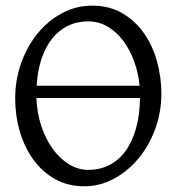

<svg xmlns="http://www.w3.org/2000/svg" viewBox="-20 -650 640 685"><path d="M478 -344.2Q473.6 -389.6 458.5 -431.2Q443.4 -472.7 419.7 -504.4Q396 -536.1 364.3 -554.9Q332.5 -573.7 294.9 -573.7Q254.4 -573.7 221.7 -557.6Q189 -541.5 165.5 -511.7Q142.1 -481.9 127.9 -439.5Q113.8 -397 110.8 -344.2ZM109.9 -300.3Q111.8 -247.6 127.2 -200.9Q142.6 -154.3 167.7 -119.4Q192.9 -84.5 225.6 -64.2Q258.3 -43.9 294.9 -43.9Q335 -43.9 368.4 -60.3Q401.9 -76.7 426.3 -109.1Q450.7 -141.6 464.6 -189.5Q478.5 -237.3 479.5 -300.3ZM555.7 -315.9Q555.7 -249.5 533.7 -189.7Q511.7 -129.9 473.9 -84.5Q436 -39.1 386.2 -12.2Q336.4 14.6 280.8 14.6Q222.2 14.6 176.3 -11.2Q130.4 -37.1 98.9 -80.6Q67.4 -124 50.8 -180.7Q34.2 -237.3 34.2 -298.8Q34.2 -365.2 55.7 -425.3Q77.1 -485.4 114.3 -530.8Q151.4 -576.2 201.4 -603Q251.5 -629.9 309.1 -629.9Q369.6 -629.9 415.5 -603.3Q461.4 -576.7 492.7 -532.7Q523.9 -488.8 539.8 -432.1Q555.7 -375.5 555.7 -315.9Z"/></svg>

Font: Gentium Plus
Style: Regular
Weight: 400
Designer: J. Victor Gaultney, Annie Olsen, Iska Routamaa
Foundry: SIL International
Version: Version 1.510